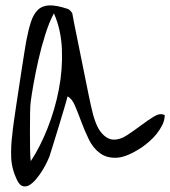

<svg xmlns="http://www.w3.org/2000/svg" viewBox="-20 -676 624 704"><path d="M42 -16.6Q22.5 -57.6 21 -99.6Q19.5 -141.6 25.4 -185.5Q26.4 -199.2 30.3 -226.6Q34.2 -253.9 39.1 -287.1Q43.9 -320.3 49.8 -357.4Q55.7 -394.5 60.5 -427.7Q65.4 -460.9 69.8 -486.8Q74.2 -512.7 76.2 -525.4Q84 -566.4 93.3 -595.2Q102.5 -624 118.7 -639.6Q134.8 -655.3 160.6 -656.2Q186.5 -657.2 227.5 -643.6Q232.4 -642.6 238.3 -636.2Q244.1 -629.9 245.1 -627Q247.1 -614.3 252.4 -587.9Q257.8 -561.5 264.6 -527.8Q271.5 -494.1 278.8 -457.5Q286.1 -420.9 293 -387.2Q299.8 -353.5 305.2 -327.1Q310.5 -300.8 313.5 -288.1Q328.1 -218.8 349.6 -191.9Q371.1 -165 395.5 -164.1Q419.9 -163.1 445.8 -180.2Q471.7 -197.3 497.1 -216.3Q522.5 -235.4 544.9 -249Q567.4 -262.7 584 -253.9Q584 -235.4 575.2 -217.8Q566.4 -200.2 554.2 -185.1Q542 -169.9 527.3 -157.2Q512.7 -144.5 500 -135.7Q445.3 -99.6 408.7 -97.7Q372.1 -95.7 346.7 -114.3Q321.3 -132.8 305.7 -165Q290 -197.3 277.8 -230.5Q265.6 -263.7 254.4 -289.6Q243.2 -315.4 227.5 -322.3Q224.6 -309.6 215.3 -278.3Q206.1 -247.1 195.3 -211.9Q184.6 -176.8 174.8 -145.5Q165 -114.3 161.1 -101.6Q159.2 -96.7 152.8 -83Q146.5 -69.3 136.7 -53.2Q127 -37.1 114.7 -22Q102.5 -6.8 89.8 1.5Q77.1 9.8 64.5 6.8Q51.8 3.9 42 -16.6ZM92.8 -304.7Q90.8 -293 90.3 -261.7Q89.8 -230.5 89.8 -195.3Q89.8 -160.2 90.3 -128.9Q90.8 -97.7 92.8 -85Q127 -136.7 154.3 -205.6Q181.6 -274.4 195.8 -348.1Q210 -421.9 207 -494.6Q204.1 -567.4 177.7 -627Q161.1 -596.7 146.5 -550.8Q131.8 -504.9 121.1 -457.5Q110.4 -410.2 103 -368.7Q95.7 -327.1 92.8 -304.7Z"/></svg>

Font: Over the Rainbow
Style: Regular
Weight: 400
Designer: Kimberly Geswein
Foundry: Kimberly Geswein
Version: Version 1.002 2010